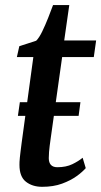

<svg xmlns="http://www.w3.org/2000/svg" viewBox="-20 -710 390 740"><path d="M49 -263.5 56.5 -316H290L283 -263.5ZM175.5 -177.5Q173 -160.5 171.5 -148Q170 -135.5 169 -124.2Q168 -113 168 -100.5Q168 -83.5 176.2 -74.5Q184.5 -65.5 201 -65.5Q234.5 -65.5 258.8 -77.2Q283 -89 298.5 -102L310.5 -62Q298.5 -48 275.5 -31.2Q252.5 -14.5 219.2 -2.2Q186 10 142.5 10Q105 10 80 -9.5Q55 -29 55 -74.5Q55 -79.5 55.2 -86Q55.5 -92.5 56.5 -102.5Q57.5 -112.5 59.2 -126.2Q61 -140 63.5 -160L108.5 -490H45L54.5 -532L119.5 -553Q131 -564.5 142.8 -588.8Q154.5 -613 165.5 -640.8Q176.5 -668.5 184.5 -690.5H247L227.5 -554H350.5L341.5 -490H219.5Z"/></svg>

Font: Merriweather 20pt Medium
Style: Italic
Weight: 500
Italic angle: -7.8°
Version: Version 2.101